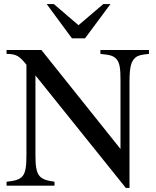

<svg xmlns="http://www.w3.org/2000/svg" viewBox="-20 -906 762 937"><path d="M707 -662H470V-643C514 -638 532 -636 549 -617C564 -600 568 -570 568 -519V-179L182 -662H12V-643C61 -643 76 -631 109 -590V-150C109 -43 94 -28 12 -19V0H246V-19C169 -30 153 -47 153 -150V-538L594 11H612V-507C612 -586 622 -608 641 -625C654 -636 669 -639 707 -643ZM519 -886H484L363 -783L243 -886H208L331 -719H395Z"/></svg>

Font: XITS Math
Style: Regular
Weight: 400
Designer: MicroPress Inc., with final additions and corrections provided by Coen Hoffman, Elsevier (retired)
Version: Version 1.302